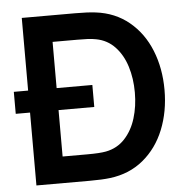

<svg xmlns="http://www.w3.org/2000/svg" viewBox="-52 -771 805 822"><g transform="rotate(-5 351.0 -360.0)"><path d="M10 -313.2V-407.7H347.5V-313.2ZM71.5 0V-720H300.8Q355.2 -720 388.5 -715.8Q471.8 -705.7 531.6 -656.3Q591.5 -606.9 622.5 -529.8Q653.5 -452.8 653.5 -360Q653.5 -267.2 622.5 -190.1Q591.5 -113.1 531.7 -63.7Q471.8 -14.3 388.5 -4.2Q355.3 0 300.8 0ZM194 -113.7H300.8Q354.3 -113.7 380.7 -118.8Q429.7 -128.2 462.2 -163.4Q494.7 -198.6 510.3 -249.7Q526 -300.8 526 -360Q526 -420.4 509.9 -471.8Q493.8 -523.1 461.3 -557.6Q428.8 -592.2 380.7 -601.2Q364.2 -604.6 343.9 -605.5Q323.6 -606.3 300.8 -606.3H194Z"/></g></svg>

Font: Hauora
Style: Regular
Weight: 400
Designer: Wayne Shih
Foundry: WCYS
Version: Version 1.001